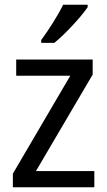

<svg xmlns="http://www.w3.org/2000/svg" viewBox="-20 -786 449 806"><path d="M348 -756V-766H245C223 -721 185 -661 153 -618V-606H208C253 -642 323 -718 348 -756ZM376 0V-68H131L369 -473V-536H48V-468H275L34 -57V0Z"/></svg>

Font: Noto Sans Devanagari UI SemiCondensed
Style: Regular
Weight: 400
Width: 4
Designer: Jelle Bosma - Monotype Design Team
Foundry: Monotype Imaging Inc.
Version: Version 2.004